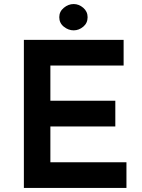

<svg xmlns="http://www.w3.org/2000/svg" viewBox="-20 -929 702 949"><path d="M98 -732H591V-605H229V-431H550V-304H229V-127H605V0H98ZM273 -844Q273 -872 295.5 -890.5Q318 -909 344 -909Q370 -909 391.5 -890.5Q413 -872 413 -844Q413 -815 391.5 -797Q370 -779 344 -779Q318 -779 295.5 -797Q273 -815 273 -844Z"/></svg>

Font: Reem Kufi Fun SemiBold
Style: Regular
Weight: 600
Designer: Khaled Hosny
Version: Version 1.005